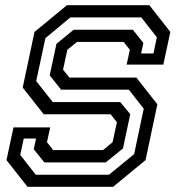

<svg xmlns="http://www.w3.org/2000/svg" viewBox="-20 -720 691 740"><path d="M86 0 5 -103 32 -229H173.5L161 -172L185 -141.5H377L414 -172L430.5 -249L406.5 -279.5H148.5L67.5 -382.5L113 -597L238 -700H555.5L636.5 -597L609.5 -471H468L480.5 -528L456.5 -558.5H277L239.5 -528L223 -451.5L247.5 -421H505.5L586.5 -318L541 -103L416 0ZM118 -46.5H400L497 -126L534 -301L476.5 -374.5H215.5L171.5 -429.5L197.5 -551L264 -605.5H492L532.5 -554.5L524 -514H571.5L584.5 -576.5L524.5 -653H251.5L155 -573L119.5 -407.5L183.5 -326.5H443.5L482 -280L454 -148L387.5 -94H151L110 -145L119 -186H71.5L58 -123Z"/></svg>

Font: Tourney Medium
Style: Italic
Weight: 500
Italic angle: -12°
Version: Version 1.015